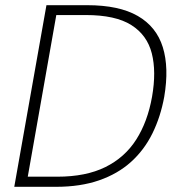

<svg xmlns="http://www.w3.org/2000/svg" viewBox="-20 -720 687 740"><path d="M35 0 159 -700H316Q439 -700 511 -658.5Q583 -617 607.5 -538Q632 -459 613 -347Q599 -270 567.5 -206Q536 -142 485 -96Q434 -50 362 -25Q290 0 196 0ZM87 -39H201Q311 -39 386 -76Q461 -113 505 -182Q549 -251 566 -347Q583 -444 565 -514.5Q547 -585 486 -623.5Q425 -662 311 -662H197Z"/></svg>

Font: DM Sans 9pt ExtraLight
Style: Italic
Weight: 250
Italic angle: -10°
Version: Version 4.004;gftools[0.9.30]